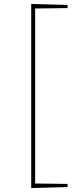

<svg xmlns="http://www.w3.org/2000/svg" viewBox="-20 -858 381 972"><path d="M138 94V-838L322 -833V-817L158 -815V71L322 73V89Z"/></svg>

Font: Bitter Thin Thin
Style: Regular
Weight: 250
Version: Version 2.002